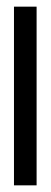

<svg xmlns="http://www.w3.org/2000/svg" viewBox="-20 -557 152 577"><path d="M22 0V-537H90V0Z"/></svg>

Font: Commune Nuit Debout
Style: Regular
Weight: 400
Designer: Sébastien Marchal
Foundry: Sébastien Marchal
Version: Version 1.003;PS 1.3;hotconv 1.0.88;makeotf.lib2.5.647800